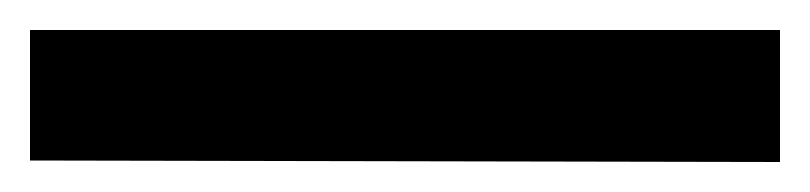

<svg xmlns="http://www.w3.org/2000/svg" viewBox="-20 119 540 128"><path d="M0 139H500V227L0 226Z"/></svg>

Font: Rampart One
Style: Regular
Weight: 400
Designer: Fontworks Inc.
Foundry: Fontworks Inc.
Version: Version 1.100